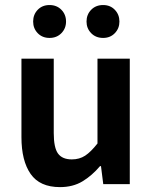

<svg xmlns="http://www.w3.org/2000/svg" viewBox="-20 -746 618 778"><path d="M223.1 12.2Q141.1 12.2 104 -41.3Q66.9 -94.7 66.9 -190.4V-508.3H197.8V-207Q197.8 -147.5 215.1 -123.8Q232.4 -100.1 271 -100.1Q301.8 -100.1 325 -115.2Q348.1 -130.4 375 -164.6V-508.3H505.9V0H398.4L389.2 -72.8H385.3Q352.5 -34.2 314 -11Q275.4 12.2 223.1 12.2ZM180.7 -592.3Q151.4 -592.3 132.8 -611.6Q114.3 -630.9 114.3 -658.7Q114.3 -687 132.8 -706.3Q151.4 -725.6 180.7 -725.6Q210 -725.6 228.8 -706.3Q247.6 -687 247.6 -658.7Q247.6 -630.9 228.8 -611.6Q210 -592.3 180.7 -592.3ZM397.9 -592.3Q368.2 -592.3 349.4 -611.6Q330.6 -630.9 330.6 -658.7Q330.6 -687 349.4 -706.3Q368.2 -725.6 397.9 -725.6Q426.8 -725.6 445.3 -706.3Q463.9 -687 463.9 -658.7Q463.9 -630.9 445.3 -611.6Q426.8 -592.3 397.9 -592.3Z"/></svg>

Font: Akatab ExtraBold
Style: Regular
Weight: 800
Designer: SIL International
Foundry: SIL International
Version: Version 3.000